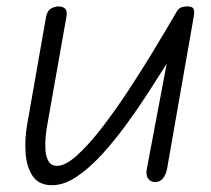

<svg xmlns="http://www.w3.org/2000/svg" viewBox="-20 -550 638 580"><path d="M137.5 9.5Q97 9.5 78.5 -18.5Q60 -46.5 57.2 -88.8Q54.5 -131 62 -173.5L119 -498.5Q122.5 -517 133.5 -523.8Q144.5 -530.5 157 -530.5Q169 -530.5 176.5 -524Q184 -517.5 180.5 -498.5L123.5 -176.5Q120.5 -161.5 118.2 -140Q116 -118.5 117.2 -97.8Q118.5 -77 126.5 -63Q134.5 -49 152.5 -49Q177.5 -49 212.2 -80.2Q247 -111.5 286.8 -162.8Q326.5 -214 367.2 -275.8Q408 -337.5 445.5 -399.8Q483 -462 513 -513.5Q518 -522 524.5 -526.2Q531 -530.5 546 -530.5Q561.5 -530.5 564.8 -523.2Q568 -516 565 -498.5L485 -42Q482 -26 476.2 -16.8Q470.5 -7.5 463.5 -3.8Q456.5 0 449.5 0Q435.5 0 427.8 -10Q420 -20 423.5 -39.5L483.5 -357.5Q459.5 -319.5 428.5 -271.2Q397.5 -223 361.5 -173.8Q325.5 -124.5 287.5 -83Q249.5 -41.5 211.2 -16Q173 9.5 137.5 9.5Z"/></svg>

Font: Edu QLD Hand
Style: Regular
Weight: 400
Designer: Tina and Corey Anderson, Eben Sorkin
Foundry: Sorkin Type Co.
Version: Version 2.000